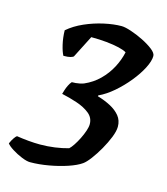

<svg xmlns="http://www.w3.org/2000/svg" viewBox="-145 -645 719 829"><g transform="rotate(15 214.0 -230.0)"><path d="M66 105Q51.5 105 28.2 95.5Q5 86 -15.5 73Q-36 60 -43 50Q-36 34 -28.5 23.5Q-21 13 -17 11Q8.5 15 36 17.5Q63.5 20 88 20Q121 20 153.5 15.5Q186 11 214 3Q222 -4 232 -19Q242 -34 251.5 -53Q261 -72 267 -90Q273 -108 273 -120Q273 -149 250.2 -167.2Q227.5 -185.5 193.2 -197Q159 -208.5 124 -216Q126 -223 129.5 -234.2Q133 -245.5 138.8 -257Q144.5 -268.5 151 -275.5Q159 -275.5 168.2 -276.2Q177.5 -277 187 -279Q196.5 -281 204 -284Q242 -300.5 270.2 -328.5Q298.5 -356.5 316.5 -390.8Q334.5 -425 342 -460Q331.5 -467 307.5 -472.8Q283.5 -478.5 251.2 -481.8Q219 -485 182 -485L131 -385Q127.5 -382 117.5 -379Q107.5 -376 86.5 -376Q78 -391.5 71 -421.5Q64 -451.5 63.5 -484Q93.5 -510 134.5 -528Q175.5 -546 218.5 -555.5Q261.5 -565 296.5 -565Q312 -565 339.2 -556Q366.5 -547 394.8 -533Q423 -519 442.5 -503.8Q462 -488.5 462 -475.5Q462 -453 445.5 -420.8Q429 -388.5 401.5 -354.8Q374 -321 341.5 -293Q309 -265 276.5 -250L275.5 -246Q308 -236.5 334.5 -222.5Q361 -208.5 377 -188.8Q393 -169 393 -141Q393 -121.5 381.8 -93.2Q370.5 -65 353.8 -35.5Q337 -6 319.5 17.2Q302 40.5 289 49.5Q268.5 64 230.8 76.8Q193 89.5 149.2 97.2Q105.5 105 66 105Z"/></g></svg>

Font: Texturina Medium
Style: Italic
Weight: 500
Italic angle: -11°
Designer: Guillermo Torres Carreño
Foundry: Omnibus-Type
Version: Version 1.002